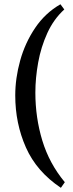

<svg xmlns="http://www.w3.org/2000/svg" viewBox="-20 -710 344 904"><path d="M285.2 147.9 266.6 174.3Q152.3 97.7 102.1 -15.6Q51.8 -128.9 51.8 -260.7Q51.8 -341.8 75 -425Q98.1 -508.3 145.5 -578.6Q192.9 -648.9 264.6 -689.9L282.7 -665.5Q232.9 -620.1 202.9 -554.4Q172.9 -488.8 159.7 -415.5Q146.5 -342.3 146.5 -273.9Q146.5 -156.2 179.2 -48.3Q211.9 59.6 285.2 147.9Z"/></svg>

Font: Namdhinggo SemiBold
Style: Regular
Weight: 600
Designer: Victor Gaultney
Foundry: SIL International
Version: Version 3.001